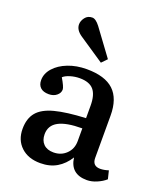

<svg xmlns="http://www.w3.org/2000/svg" viewBox="-145 -877 841 987"><g transform="rotate(20 275.5 -383.5)"><path d="M192 14Q126 14 86.5 -23Q47 -60 47 -121Q47 -178 75.5 -212Q104 -246 167 -262.5Q230 -279 335 -284V-352Q335 -411 311.5 -438.5Q288 -466 235 -466Q209 -466 184 -458.5Q159 -451 146 -439Q172 -395 172 -381Q172 -362 155 -348Q138 -334 112 -334Q82 -334 66.5 -348.5Q51 -363 51 -389Q51 -425 78 -455.5Q105 -486 151 -504Q197 -522 253 -522Q353 -522 401 -477Q449 -432 449 -339V-108Q449 -64 492 -64Q512 -64 537 -72L548 -27Q529 -10 501 2Q473 14 447 14Q357 14 346 -73Q320 -31 282 -8.5Q244 14 192 14ZM237 -61Q279 -61 307 -88.5Q335 -116 335 -158V-228Q248 -228 205.5 -205Q163 -182 163 -134Q163 -100 182.5 -80.5Q202 -61 237 -61ZM309 -578 172 -670Q136 -694 136 -725Q136 -744 150 -762.5Q164 -781 189 -781Q208 -781 231 -751L337 -607Z"/></g></svg>

Font: Literata 12pt Medium
Style: Regular
Weight: 500
Designer: Latin by Veronika Burian and Jose Scaglione. Greek by Irene Vlachou. Cyrillic by Vera Evstafieva.
Foundry: TypeTogether
Version: Version 3.002